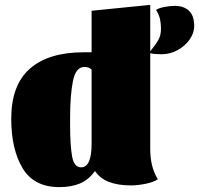

<svg xmlns="http://www.w3.org/2000/svg" viewBox="-20 -744 815 786"><path d="M775 -637Q775 -609 756.5 -582.5Q738 -556 707.5 -539Q677 -522 642 -522Q611 -522 595 -526V-134Q595 -99 602 -69Q609 -39 626 -10Q608 2 575.5 8.5Q543 15 516 15Q407 15 369 -44Q343 -8 307.5 7Q272 22 223 22Q119 22 72.5 -55.5Q26 -133 26 -258Q26 -396 102.5 -463Q179 -530 323 -530H355V-700L595 -724V-534Q618 -562 628.5 -581Q639 -600 639 -626Q639 -648 635 -666Q631 -684 619 -703Q627 -710 650.5 -715Q674 -720 696 -720Q732 -720 753.5 -700Q775 -680 775 -637ZM355 -459Q344 -470 326 -470Q290 -470 278.5 -412Q267 -354 267 -263V-232Q267 -150 275 -104.5Q283 -59 312 -59Q355 -59 355 -156Z"/></svg>

Font: Sansita Black
Style: Regular
Weight: 900
Designer: Pablo Cosgaya
Foundry: Omnibus-Type
Version: Version 1.006; ttfautohint (v1.5)